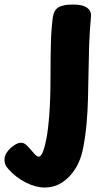

<svg xmlns="http://www.w3.org/2000/svg" viewBox="-126 -574 476 858"><path d="M110.1 -497.1Q114.7 -529.7 136.1 -541.7Q157.4 -553.7 198.7 -553.7Q235.9 -553.7 253.4 -544.9Q270.9 -536.2 276.3 -524.6Q281.7 -513 280.7 -503.4Q280.4 -493.4 278.9 -478.6Q277.4 -463.8 275.6 -437.8Q273.7 -411.9 272.2 -367.9Q270.7 -324 269.7 -254Q268.7 -190 267.2 -133.2Q265.7 -76.4 260.9 -21.7Q256.2 33 245 90.3Q235.4 140 211.1 179.3Q186.7 218.6 151.7 241.3Q116.8 264 73.4 264Q33.3 264 -11.6 241.1Q-56.6 218.1 -89 180.9Q-99.9 168.6 -102.9 159.3Q-106 150.1 -106 138.9Q-106 121.2 -93.2 103.9Q-80.3 86.7 -62.8 75.2Q-45.3 63.8 -32.8 63.8Q-21.8 63.8 -13.2 70.1Q-4.6 76.3 5 87.6Q19 104.4 29.4 115.3Q39.9 126.2 48.2 126.2Q55.8 126.2 64.3 107.8Q72.8 89.3 81 47.8Q89.2 6.2 94.4 -63.6Q99.7 -133.3 99.7 -236Q99.7 -307 101.3 -375.4Q102.9 -443.9 110.1 -497.1Z"/></svg>

Font: Playpen Sans Thai
Style: Regular
Weight: 400
Designer: Sirin Gunkloy, Laura Meseguer, Veronika Burian, José Scaglione
Foundry: TypeTogether
Version: Version 2.000